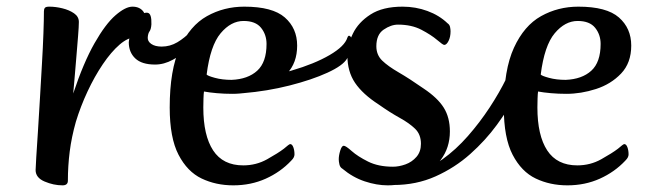

<svg xmlns="http://www.w3.org/2000/svg" viewBox="-20 -544 1951 577"><path d="M168 13Q141 13 114 1.5Q87 -10 87 -33Q87 -41 89 -72Q91 -103 94 -149Q97 -195 100 -247.5Q103 -300 106 -351Q109 -402 110.5 -444Q112 -486 112 -510Q112 -517 115 -520.5Q118 -524 128 -524Q147 -524 167.5 -519Q188 -514 202.5 -504Q217 -494 217 -478Q217 -465 214.5 -434Q212 -403 209 -367Q206 -331 203.5 -302Q201 -273 200 -263Q231 -356 264 -414Q297 -472 327 -498Q357 -524 378 -524Q400 -524 411 -509Q422 -494 422 -471Q422 -453 416.5 -442.5Q411 -432 388 -432Q365 -432 339.5 -410Q314 -388 289 -351Q264 -314 243 -269Q222 -224 208 -178Q195 -132 189.5 -88.5Q184 -45 184 -1Q184 13 168 13Z M446 -350Q406 -350 386.5 -368.5Q367 -387 367 -417Q367 -424 371.5 -437.5Q376 -451 378 -458Q384 -479 398 -493.5Q412 -508 424 -505.5Q436 -503 435 -471Q434 -456 429.5 -450Q425 -444 424 -432Q423 -420 434.5 -412Q446 -404 466 -404Q491 -404 513 -417Q535 -430 556 -452Q563 -459 565.5 -451.5Q568 -444 563 -427.5Q558 -411 542 -393Q526 -379 499.5 -364.5Q473 -350 446 -350Z M681 13Q629 13 586 -7.5Q543 -28 516.5 -79Q490 -130 490 -221Q490 -334 520.5 -400.5Q551 -467 602 -495.5Q653 -524 714 -524Q799 -524 836 -491.5Q873 -459 873 -407Q873 -355 842.5 -323Q812 -291 767 -276.5Q722 -262 678 -262Q654 -262 631.5 -264Q609 -266 593 -269Q592 -263 591.5 -248Q591 -233 591 -221Q591 -137 620.5 -92Q650 -47 711 -47Q750 -47 783 -65.5Q816 -84 833 -97Q849 -111 852 -111Q858 -111 861.5 -101.5Q865 -92 865 -80Q865 -76 863 -71.5Q861 -67 855 -61Q823 -27 778.5 -7Q734 13 681 13ZM676 -304Q725 -306 753 -331.5Q781 -357 781 -412Q781 -440 764.5 -460.5Q748 -481 712 -481Q674 -481 643 -444Q612 -407 601 -320Q604 -316 626 -310Q648 -304 676 -304Z M711 -264Q704 -263 702 -273Q700 -283 702.5 -293.5Q705 -304 711 -305Q788 -312 856.5 -332Q925 -352 970.5 -378.5Q1016 -405 1024 -431Q1027 -440 1033 -434.5Q1039 -429 1039 -411.5Q1039 -394 1023 -368Q1011 -347 964 -325.5Q917 -304 850 -287Q783 -270 711 -264Z M1145 13Q1112 13 1076 1Q1040 -11 1009 -37Q1002 -41 1000 -50Q998 -59 998 -65Q998 -77 1002.5 -91.5Q1007 -106 1013 -106Q1019 -106 1037 -90Q1055 -74 1086 -58.5Q1117 -43 1161 -43Q1179 -43 1198.5 -50Q1218 -57 1231.5 -72.5Q1245 -88 1245 -112Q1245 -140 1227.5 -157Q1210 -174 1181 -190Q1152 -206 1118 -230Q1070 -261 1047 -295Q1024 -329 1024 -377Q1024 -409 1040.5 -443Q1057 -477 1093.5 -500.5Q1130 -524 1190 -524Q1229 -524 1264.5 -511Q1300 -498 1325 -474Q1331 -470 1332.5 -463Q1334 -456 1334 -450Q1334 -433 1328 -421Q1322 -409 1315 -409Q1311 -409 1293.5 -424Q1276 -439 1246.5 -454.5Q1217 -470 1176 -470Q1155 -470 1133 -455Q1111 -440 1111 -405Q1111 -379 1128.5 -362Q1146 -345 1178 -326.5Q1210 -308 1253 -278Q1295 -250 1313.5 -220.5Q1332 -191 1332 -149Q1332 -100 1304.5 -63.5Q1277 -27 1234 -7Q1191 13 1145 13Z M1162 12Q1153 12 1158 6.5Q1163 1 1176 -6Q1189 -13 1203.5 -19.5Q1218 -26 1227 -28Q1270 -37 1310 -65.5Q1350 -94 1386 -135Q1422 -176 1451.5 -221Q1481 -266 1501.5 -308Q1522 -350 1531 -381Q1535 -393 1548.5 -391.5Q1562 -390 1569 -374Q1576 -358 1562 -326Q1552 -299 1529.5 -257Q1507 -215 1473 -168.5Q1439 -122 1393 -81Q1347 -40 1289 -14Q1231 12 1162 12Z M1685 13Q1633 13 1590 -7.5Q1547 -28 1520.5 -79Q1494 -130 1494 -221Q1494 -334 1524.5 -400.5Q1555 -467 1606 -495.5Q1657 -524 1718 -524Q1803 -524 1840 -491.5Q1877 -459 1877 -407Q1877 -355 1846.5 -323Q1816 -291 1771 -276.5Q1726 -262 1682 -262Q1658 -262 1635.5 -264Q1613 -266 1597 -269Q1596 -263 1595.5 -248Q1595 -233 1595 -221Q1595 -137 1624.5 -92Q1654 -47 1715 -47Q1754 -47 1787 -65.5Q1820 -84 1837 -97Q1853 -111 1856 -111Q1862 -111 1865.5 -101.5Q1869 -92 1869 -80Q1869 -76 1867 -71.5Q1865 -67 1859 -61Q1827 -27 1782.5 -7Q1738 13 1685 13ZM1680 -304Q1729 -306 1757 -331.5Q1785 -357 1785 -412Q1785 -440 1768.5 -460.5Q1752 -481 1716 -481Q1678 -481 1647 -444Q1616 -407 1605 -320Q1608 -316 1630 -310Q1652 -304 1680 -304Z"/></svg>

Font: BriemHand
Style: Regular
Weight: 400
Designer: Gunnlaugur SE Briem, Eben Sorkin
Foundry: Sorkin Type
Version: Version 1.001; ttfautohint (v1.8.4.7-5d5b)